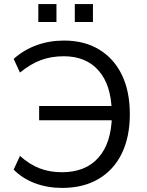

<svg xmlns="http://www.w3.org/2000/svg" viewBox="-20 -913 721 942"><path d="M285 9Q213 9 151.5 -14Q90 -37 47 -81L78 -148Q125 -106 174.5 -87Q224 -68 284 -68Q399 -68 462.5 -139Q526 -210 529 -343L557 -323H172V-393H556L528 -370Q525 -497 463.5 -567Q402 -637 293 -637Q232 -637 181.5 -618.5Q131 -600 78 -557L47 -624Q96 -668 159 -691Q222 -714 294 -714Q394 -714 466.5 -670Q539 -626 578 -545.5Q617 -465 617 -353Q617 -241 577.5 -160Q538 -79 463.5 -35Q389 9 285 9ZM347 -805V-893H436V-805ZM168 -805V-893H257V-805Z"/></svg>

Font: Nunito Sans 11pt
Style: Regular
Weight: 400
Version: Version 3.101;gftools[0.9.27]